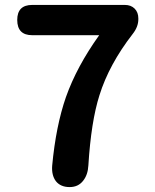

<svg xmlns="http://www.w3.org/2000/svg" viewBox="-20 -760 629 780"><path d="M263 0Q226 0 207 -24Q189 -48 192 -87Q207 -248 248 -366Q292 -490 383 -617H111Q50 -617 50 -679Q50 -740 111 -740H296H487Q512 -740 527 -725Q542 -710 542 -685V-682Q542 -651 519 -622Q423 -498 384 -373Q350 -266 339 -88Q337 -50 318 -26Q298 0 263 0Z"/></svg>

Font: GenSenRounded JP B
Style: Regular
Weight: 700
Version: Version 1.501;PS 1;hotconv 16.6.51;makeotf.lib2.5.65220